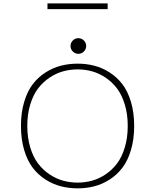

<svg xmlns="http://www.w3.org/2000/svg" viewBox="-20 -1072 890 1104"><path d="M253 -1052.5H599V-1019.5H253ZM462.2 -775.8Q449 -762.5 430.5 -762.5Q412 -762.5 398.8 -775.8Q385.5 -789 385.5 -807.5Q385.5 -826 398.8 -839.2Q412 -852.5 430.5 -852.5Q449 -852.5 462.2 -839.2Q475.5 -826 475.5 -807.5Q475.5 -789 462.2 -775.8ZM426.5 11Q376 11 330.2 -0.8Q284.5 -12.5 242 -39.5Q199.5 -66.5 168.5 -107Q137.5 -147.5 119 -209.2Q100.5 -271 100.5 -348Q100.5 -424.5 119 -486.2Q137.5 -548 168.5 -588.2Q199.5 -628.5 242 -655.5Q284.5 -682.5 330.2 -694.2Q376 -706 426.5 -706Q476.5 -706 522.2 -694.2Q568 -682.5 610.2 -655.5Q652.5 -628.5 683.5 -588.2Q714.5 -548 733 -486.2Q751.5 -424.5 751.5 -348Q751.5 -271 733 -209.2Q714.5 -147.5 683.5 -107Q652.5 -66.5 610.2 -39.5Q568 -12.5 522.2 -0.8Q476.5 11 426.5 11ZM426.5 -22Q468.5 -22 508.8 -33Q549 -44 586.8 -69.2Q624.5 -94.5 652.5 -131.2Q680.5 -168 697.5 -224Q714.5 -280 714.5 -348Q714.5 -416 697.5 -471.5Q680.5 -527 652.5 -563.8Q624.5 -600.5 586.8 -625.8Q549 -651 508.8 -662Q468.5 -673 426.5 -673Q384 -673 343.5 -662Q303 -651 265.2 -625.8Q227.5 -600.5 199.2 -563.8Q171 -527 154 -471.5Q137 -416 137 -348Q137 -280 154 -224Q171 -168 199.2 -131.2Q227.5 -94.5 265.2 -69.2Q303 -44 343.5 -33Q384 -22 426.5 -22Z"/></svg>

Font: League Mono Wide Thin
Style: Regular
Weight: 100
Width: 8
Designer: Tyler Finck
Foundry: The League of Moveable Type / Tyler Finck
Version: Version 2.210